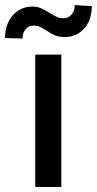

<svg xmlns="http://www.w3.org/2000/svg" viewBox="-61 -749 388 769"><path d="M80.1 -530.3H184.6V0H80.1ZM67.4 -722.7Q87.9 -722.7 103.3 -716.1Q118.7 -709.5 137.7 -697.3Q155.8 -686 167.5 -680.9Q179.2 -675.8 193.4 -675.8Q212.9 -675.8 225.6 -690.7Q238.3 -705.6 238.3 -728.5L306.6 -724.6Q306.6 -687 292.5 -658.9Q278.3 -630.9 253.9 -615.7Q229.5 -600.6 199.2 -600.6Q175.8 -600.6 159.9 -607.2Q144 -613.8 126 -626Q110.8 -636.2 99.4 -641.4Q87.9 -646.5 72.3 -646.5Q53.2 -646.5 41.3 -631.6Q29.3 -616.7 29.3 -594.7L-41 -596.7Q-41 -633.8 -26.6 -662.6Q-12.2 -691.4 12.5 -707Q37.1 -722.7 67.4 -722.7Z"/></svg>

Font: WEMIX Pretendard Medium
Style: Regular
Weight: 500
Designer: Base glyphs from Inter by Rasmus Andersson; Hangeul glyphs from Noto Sans CJK(Source Han Sans) by Jang Soo-young and Kan
Foundry: Kil Hyung-jin
Version: Version 1.000